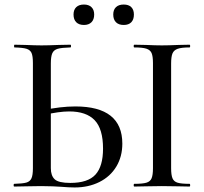

<svg xmlns="http://www.w3.org/2000/svg" viewBox="-20 -822 901 846"><path d="M249 1Q235 0 212.5 -1Q190 -2 161 -2L96 -1Q76 0 43 0Q40 0 40 -6Q40 -12 43 -12Q80 -13 96 -17.5Q112 -22 118.5 -36Q125 -50 125 -81V-544Q125 -575 119 -588.5Q113 -602 97 -607Q81 -612 44 -613Q42 -613 42 -619Q42 -625 44 -625L92 -624Q136 -622 163 -622Q193 -622 239 -624L290 -625Q293 -625 293 -619Q293 -613 290 -613Q252 -612 234.5 -607Q217 -602 210.5 -587.5Q204 -573 204 -542V-81Q204 -48 221 -32Q238 -16 290 -16Q367 -16 400.5 -52.5Q434 -89 434 -167Q434 -254 397 -292.5Q360 -331 285 -331Q240 -331 171 -315L168 -336Q246 -353 312 -353Q519 -353 519 -189Q519 -132 492.5 -88Q466 -44 418 -20Q370 4 309 4Q284 4 249 1ZM815 -12Q818 -12 818 -6Q818 0 815 0Q784 0 766 -1L693 -2L623 -1Q604 0 572 0Q569 0 569 -6Q569 -12 572 -12Q608 -12 625 -17Q642 -22 648 -36.5Q654 -51 654 -81V-544Q654 -574 648 -588Q642 -602 625 -607.5Q608 -613 572 -613Q569 -613 569 -619Q569 -625 572 -625L623 -624Q665 -622 693 -622Q723 -622 767 -624L815 -625Q818 -625 818 -619Q818 -613 815 -613Q780 -613 763 -607Q746 -601 740 -586.5Q734 -572 734 -542V-81Q734 -51 740 -36.5Q746 -22 762.5 -17Q779 -12 815 -12ZM304 -758Q304 -779 316 -790.5Q328 -802 350 -802Q371 -802 383 -790.5Q395 -779 395 -758Q395 -736 383 -724Q371 -712 350 -712Q328 -712 316 -724Q304 -736 304 -758ZM479 -758Q479 -779 491 -790.5Q503 -802 525 -802Q547 -802 558.5 -790.5Q570 -779 570 -758Q570 -736 558.5 -724Q547 -712 525 -712Q503 -712 491 -724Q479 -736 479 -758Z"/></svg>

Font: Cormorant Infant Medium
Style: Regular
Weight: 500
Designer: Christian Thalmann (Catharsis Fonts)
Foundry: Catharsis Fonts
Version: Version 4.000